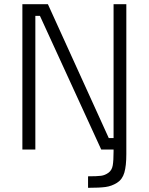

<svg xmlns="http://www.w3.org/2000/svg" viewBox="-20 -715 712 918"><path d="M87 0V-695H209L500 -55H523V-695H584V22Q584 78 574.5 110.5Q565 143 539.5 159Q514 175 485 179Q456 183 401 183V128Q444 128 463 125.5Q482 123 498.5 111Q515 99 519 76Q523 53 523 9V0H464L171 -639H149V0Z"/></svg>

Font: Titillium Web[RUS by Daymarius]
Style: Regular
Weight: 300
Designer: Cyrillization by Daymarius
Foundry: Cyrillization by Daymarius
Version: Version 1.002 September 12, 2018